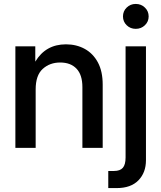

<svg xmlns="http://www.w3.org/2000/svg" viewBox="-20 -751 819 975"><path d="M161.1 -296.9V0H58.1V-515.6H159.2V-438Q211.9 -525.9 314.9 -525.9Q368.2 -525.9 410.4 -502.7Q452.6 -479.5 477.1 -434.1Q501.5 -388.7 501.5 -321.3V0H398.4V-308.6Q398.4 -370.6 368.7 -402.1Q338.9 -433.6 285.6 -433.6Q232.9 -433.6 197 -401.1Q161.1 -368.7 161.1 -296.9ZM617.7 -515.6H721.2V62.5Q721.2 125.5 682.9 164.8Q644.5 204.1 572.8 204.1H529.8V117.2H559.1Q589.8 117.2 603.8 101.1Q617.7 85 617.7 48.8ZM669.4 -604.5Q642.1 -604.5 623.3 -622.8Q604.5 -641.1 604.5 -667.5Q604.5 -694.3 623.3 -712.6Q642.1 -731 669.4 -731Q696.8 -731 715.8 -712.6Q734.9 -694.3 734.9 -667.5Q734.9 -641.1 715.8 -622.8Q696.8 -604.5 669.4 -604.5Z"/></svg>

Font: Inter Display Medium
Style: Regular
Weight: 500
Designer: Rasmus Andersson
Foundry: rsms
Version: Version 4.001;git-9221beed3